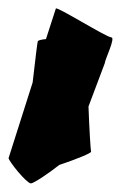

<svg xmlns="http://www.w3.org/2000/svg" viewBox="-22 -721 292 447"><path d="M-2 -353C-2 -346 40 -294 50 -294C56 -294 91 -317 116 -337C155 -350 192 -365 190 -368C189 -371 186 -419 184 -473L222 -574C222 -582 248 -634 237 -634C226 -634 108 -708 108 -701L85 -630C74 -629 67 -627 66 -625C65 -623 60 -581 54 -529Z"/></svg>

Font: Ampere
Style: SuCnd
Weight: 400
Version: Version 1